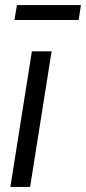

<svg xmlns="http://www.w3.org/2000/svg" viewBox="-20 -739 340 759"><path d="M99 0H21L106 -536H184ZM37 -660 47 -719H300L291 -660Z"/></svg>

Font: Georama
Style: Italic
Weight: 400
Italic angle: -9°
Designer: Jean-Baptiste Levee
Foundry: Production Type
Version: Version 1.000